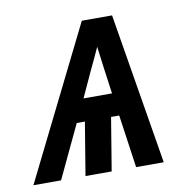

<svg xmlns="http://www.w3.org/2000/svg" viewBox="-94 -585 659 650"><g transform="rotate(-10 235.0 -260.0)"><path d="M-30 0 228 -520H332L418 0H323L297 -182H269L239 0H149L179 -182H151L65 0ZM188 -260H286L274 -347Q271 -366 269 -385Q267 -404 264 -424Q255 -404 246 -385Q237 -366 228 -347Z"/></g></svg>

Font: Iosevka SS18 Semibold
Style: Italic
Weight: 600
Italic angle: -9°
Monospace: yes
Designer: Belleve Invis
Foundry: Belleve Invis
Version: Version 25.1.1; ttfautohint (v1.8.4)